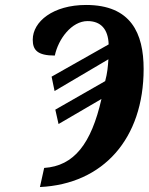

<svg xmlns="http://www.w3.org/2000/svg" viewBox="-20 -744 601 774"><path d="M141 10C396 -2 559 -185 559 -466C559 -610 508 -724 327 -724C194 -724 112 -657 112 -584C112 -543 130 -520 201 -520C215 -587 269 -659 333 -659C386 -659 416 -627 418 -565L188 -435L200 -377L417 -505C415 -476 413 -450 404 -417L203 -302L216 -244L389 -345C348 -165 279 -75 158 -67Z"/></svg>

Font: Noto Serif Condensed Extra
Style: Italic
Weight: 800
Width: 3
Italic angle: -12°
Designer: Monotype Design Team
Foundry: Monotype Imaging Inc.
Version: Version 1.901